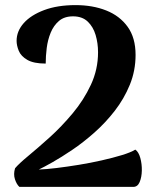

<svg xmlns="http://www.w3.org/2000/svg" viewBox="-20 -732 603 752"><path d="M56 0Q45 -10 38.5 -30Q32 -50 39 -73Q54 -91 91.5 -122Q129 -153 175 -194.5Q221 -236 264.5 -288Q308 -340 336 -400Q364 -460 364 -527Q364 -563 354.5 -595Q345 -627 323.5 -647.5Q302 -668 266 -668Q232 -668 211 -650Q190 -632 178.5 -604Q167 -576 163 -544Q159 -512 159 -483Q112 -483 87 -497.5Q62 -512 53.5 -533Q45 -554 45 -572Q45 -610 73 -641.5Q101 -673 153 -692.5Q205 -712 276 -712Q343 -712 396 -691Q449 -670 480 -627Q511 -584 511 -517Q511 -455 488.5 -400Q466 -345 429.5 -298Q393 -251 349.5 -212.5Q306 -174 263 -145Q220 -116 185.5 -96.5Q151 -77 132 -68Q161 -69 202 -74Q243 -79 289 -86.5Q335 -94 379 -104Q423 -114 457.5 -124.5Q492 -135 510 -146Q523 -137 529.5 -113.5Q536 -90 535.5 -64Q535 -38 527 -19Q519 0 502 0Z"/></svg>

Font: Arima Thin
Style: Bold
Weight: 700
Version: Version 1.100